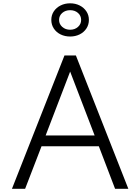

<svg xmlns="http://www.w3.org/2000/svg" viewBox="-20 -1168 868 1188"><path d="M54 0 379 -825H449.5L774 0H692L591.5 -263H237L135.5 0ZM262.5 -330H565.5L414 -725ZM414 -942Q381.5 -942 355 -955Q328.5 -968 313 -991.5Q297.5 -1015 297.5 -1045Q297.5 -1074.5 313 -1097.8Q328.5 -1121 355 -1134.2Q381.5 -1147.5 414 -1147.5Q446.5 -1147.5 472.8 -1134.2Q499 -1121 514.5 -1097.8Q530 -1074.5 530 -1045Q530 -1015 514.5 -991.5Q499 -968 472.5 -955Q446 -942 414 -942ZM414 -984Q443 -984 462.5 -1001.5Q482 -1019 482 -1044.5Q482 -1071 462.5 -1088Q443 -1105 414 -1105Q385 -1105 365.2 -1088Q345.5 -1071 345.5 -1044.5Q345.5 -1019 365.2 -1001.5Q385 -984 414 -984Z"/></svg>

Font: Spartan Thin
Style: Regular
Weight: 400
Version: Version 1.004